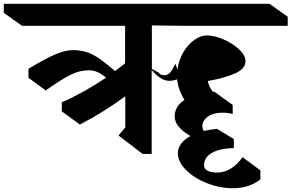

<svg xmlns="http://www.w3.org/2000/svg" viewBox="-114 -806 1547 1019"><path d="M692 -440 728 -421Q736 -407 757 -407Q777 -407 789.5 -421.5Q802 -436 816 -468L828 -438Q835 -489 860 -530.5Q885 -572 918.5 -595Q952 -618 984 -618Q1023 -618 1072 -597Q1121 -576 1155 -544Q1189 -512 1189 -481Q1189 -442 1136 -417.5Q1083 -393 989 -376Q994 -349 1015 -319H1024L1121 -249V-201Q1094 -208 1067 -208Q1018 -208 989.5 -187.5Q961 -167 960 -138Q960 -124 967 -111Q1003 -119 1038 -122L1127 -68V-20Q1054 -19 1011.5 5Q969 29 969 71Q969 90 987.5 100Q1006 110 1041 110Q1079 109 1113 87.5Q1147 66 1173 28L1268 98V146Q1208 193 1122 193Q1052 193 984 166Q916 139 873 96Q830 53 830 7Q830 -20 847.5 -43.5Q865 -67 897 -84Q858 -106 835.5 -132.5Q813 -159 813 -188Q813 -241 865 -276Q831 -331 826 -385Q805 -377 784 -377Q761 -377 737 -392.5Q713 -408 691 -434V11H643L515 -87L551 -130V-295Q434 -209 310 -145L214 -215V-263Q329 -313 449 -394Q422 -416 401 -424.5Q380 -433 357 -433Q309 -433 259.5 -408.5Q210 -384 129 -326L37 -393V-441Q127 -495 179.5 -517.5Q232 -540 274 -540Q320 -540 359 -525Q398 -510 457 -462L497 -429Q524 -449 550 -470V-669H3L-94 -738V-786H1316L1413 -717V-669H857L692 -671Z"/></svg>

Font: Inknut Antiqua SemiBold
Style: Regular
Weight: 600
Designer: Claus Eggers Sørensen
Foundry: Claus Eggers Sørensen
Version: Version 1.003; ttfautohint (v1.8.2) -l 8 -r 50 -G 200 -x 14 